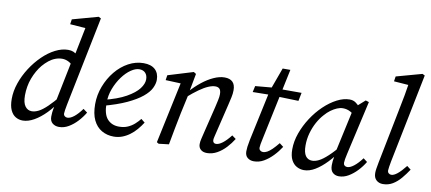

<svg xmlns="http://www.w3.org/2000/svg" viewBox="-68 -990 2815 1253"><g transform="rotate(10 1339.5 -363.5)"><path d="M126 13Q101 13 79.5 0.5Q58 -12 45 -40Q32 -68 32 -114Q32 -166 50.5 -219.5Q69 -273 100.5 -322Q132 -371 172 -410Q212 -449 255.5 -471Q299 -493 340 -493Q360 -493 374.5 -487Q389 -481 403.5 -467.5Q418 -454 434 -432L394 -384Q375 -408 354 -418.5Q333 -429 312 -429Q289 -429 266.5 -420.5Q244 -412 224 -396Q204 -380 186 -359Q170 -340 156.5 -316Q143 -292 133 -265.5Q123 -239 118 -210Q113 -181 113 -152Q113 -103 130 -80Q147 -57 174 -57Q195 -57 219 -69Q243 -81 275 -111.5Q307 -142 350 -195L365 -160H349Q317 -110 279 -71Q241 -32 201.5 -9.5Q162 13 126 13ZM367 13Q341 13 323.5 -1.5Q306 -16 306 -45Q306 -58 307.5 -73Q309 -88 315 -117L314 -125L376 -431L386 -458L430 -677L444 -651L323 -660L328 -693L498 -740L514 -732L394 -140Q390 -119 387.5 -103.5Q385 -88 385 -80Q385 -69 392.5 -62.5Q400 -56 410 -56Q430 -56 454.5 -75.5Q479 -95 505 -131L532 -111Q513 -79 487 -51Q461 -23 430.5 -5Q400 13 367 13Z M729 13Q685 13 649.5 -7.5Q614 -28 594 -69.5Q574 -111 574 -175Q574 -236 596 -293.5Q618 -351 655 -396Q692 -441 740 -467Q788 -493 840 -493Q890 -493 916.5 -468.5Q943 -444 943 -400Q943 -374 928.5 -344.5Q914 -315 877.5 -285Q841 -255 779 -226Q717 -197 623 -172L620 -211Q714 -234 769.5 -265.5Q825 -297 849.5 -329.5Q874 -362 874 -391Q874 -418 859.5 -433.5Q845 -449 819 -449Q794 -449 764 -428.5Q734 -408 707.5 -372Q681 -336 663.5 -290.5Q646 -245 646 -195Q646 -121 675 -89Q704 -57 752 -57Q785 -57 810 -68Q835 -79 854.5 -96.5Q874 -114 888 -132L913 -112Q897 -87 877.5 -64Q858 -41 834 -23.5Q810 -6 784 3.5Q758 13 729 13Z M1027 8 1014 0 1104 -423 1121 -404 1000 -409 1005 -442 1172 -493 1188 -483 1164 -355V-347L1135 -214Q1124 -161 1114 -107.5Q1104 -54 1094 0ZM1347 13Q1321 13 1306 -0.5Q1291 -14 1291 -36Q1291 -53 1295.5 -71Q1300 -89 1307 -119L1349 -291Q1355 -317 1360 -340Q1365 -363 1365 -379Q1365 -404 1355.5 -414.5Q1346 -425 1327 -425Q1307 -425 1281 -414Q1255 -403 1222.5 -380Q1190 -357 1150 -322V-362H1159Q1192 -399 1229 -428.5Q1266 -458 1304.5 -475.5Q1343 -493 1377 -493Q1412 -493 1430 -475Q1448 -457 1448 -421Q1448 -398 1442.5 -373Q1437 -348 1431 -323L1387 -140Q1382 -118 1378 -102.5Q1374 -87 1374 -78Q1374 -68 1379.5 -62Q1385 -56 1395 -56Q1414 -56 1438.5 -74.5Q1463 -93 1491 -129L1517 -110Q1498 -79 1471.5 -50.5Q1445 -22 1413.5 -4.5Q1382 13 1347 13Z M1573 -431 1582 -472 1717 -484V-481H1888L1877 -426L1712 -431L1710 -433ZM1658 13Q1633 13 1616 -1Q1599 -15 1599 -43Q1599 -57 1601 -73.5Q1603 -90 1609 -120L1681 -457L1739 -616H1790L1690 -142Q1685 -120 1682.5 -105Q1680 -90 1680 -82Q1680 -70 1688 -63.5Q1696 -57 1706 -57Q1720 -57 1734.5 -65Q1749 -73 1766 -89.5Q1783 -106 1805 -133L1831 -113Q1810 -80 1782.5 -51.5Q1755 -23 1724 -5Q1693 13 1658 13Z M1990 13Q1965 13 1942.5 1Q1920 -11 1906 -37.5Q1892 -64 1892 -108Q1892 -161 1911.5 -215.5Q1931 -270 1963.5 -320Q1996 -370 2037 -409Q2078 -448 2121.5 -470.5Q2165 -493 2205 -493Q2227 -493 2243.5 -482.5Q2260 -472 2273.5 -454Q2287 -436 2301 -412L2265 -386Q2246 -403 2222.5 -416Q2199 -429 2172 -429Q2153 -429 2133 -420.5Q2113 -412 2093 -397.5Q2073 -383 2055 -362Q2032 -337 2013.5 -303Q1995 -269 1984 -229.5Q1973 -190 1973 -148Q1973 -101 1988.5 -79Q2004 -57 2032 -57Q2053 -57 2077 -69Q2101 -81 2134 -111.5Q2167 -142 2211 -195L2220 -160H2210Q2176 -110 2138.5 -71Q2101 -32 2063.5 -9.5Q2026 13 1990 13ZM2221 13Q2197 13 2180.5 -2Q2164 -17 2164 -50Q2164 -65 2165.5 -78Q2167 -91 2169.5 -104Q2172 -117 2175 -132L2173 -136L2241 -448L2250 -453L2309 -505L2331 -498L2250 -141Q2245 -120 2242.5 -104.5Q2240 -89 2240 -80Q2240 -69 2247 -62.5Q2254 -56 2265 -56Q2284 -56 2309 -75.5Q2334 -95 2361 -131L2387 -111Q2368 -79 2341.5 -51Q2315 -23 2284.5 -5Q2254 13 2221 13Z M2513 13Q2487 13 2469.5 -3Q2452 -19 2452 -50Q2452 -63 2454.5 -78.5Q2457 -94 2462 -121L2533 -479Q2544 -531 2553 -581.5Q2562 -632 2570 -684L2590 -651L2469 -660L2474 -693L2644 -740L2660 -732L2541 -142Q2537 -120 2534.5 -104.5Q2532 -89 2532 -81Q2532 -69 2539.5 -62.5Q2547 -56 2557 -56Q2574 -56 2597 -74.5Q2620 -93 2650 -131L2676 -111Q2655 -79 2631 -50.5Q2607 -22 2578 -4.5Q2549 13 2513 13Z"/></g></svg>

Font: Source Serif 4 18pt
Style: Italic
Weight: 400
Italic angle: -12°
Designer: Frank Grießhammer
Foundry: Adobe Systems Incorporated
Version: Version 4.004;hotconv 1.0.116;makeotfexe 2.5.65601